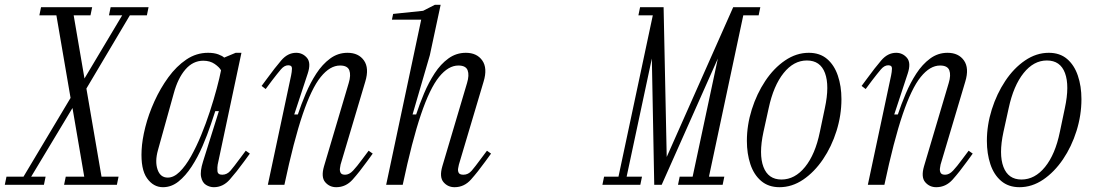

<svg xmlns="http://www.w3.org/2000/svg" viewBox="-54 -770 4574 800"><path d="M-34 0 -27 -34H44L240 -362L181 -706H110L117 -740H330L323 -706H253L298 -443L455 -706H400L407 -740H565L558 -706H487L306 -401L369 -34H440L433 0H213L220 -34H297L248 -320L76 -34H136L129 0Z M625 10Q585 10 558.5 -27.5Q532 -65 536 -144Q538 -187 551.5 -240.5Q565 -294 589.5 -348Q614 -402 647.5 -448Q681 -494 722.5 -522Q764 -550 813 -550Q838 -550 855.5 -543.5Q873 -537 880 -530L928 -550H952L853 -84Q851 -73 852 -57.5Q853 -42 872 -42Q892 -42 906.5 -59Q921 -76 943 -106L970 -142L987 -130L963 -97Q931 -53 903 -21.5Q875 10 837 10Q820 10 804.5 0.5Q789 -9 784 -32.5Q779 -56 792 -97L858 -307H843L825 -253Q810 -208 790 -161.5Q770 -115 744.5 -76Q719 -37 689.5 -13.5Q660 10 625 10ZM645 -30Q670 -30 694.5 -54Q719 -78 741.5 -118Q764 -158 784 -206.5Q804 -255 820.5 -305.5Q837 -356 849 -401Q861 -446 867 -477Q860 -490 840.5 -503.5Q821 -517 793 -517Q750 -517 718.5 -480.5Q687 -444 670 -381L604 -144Q591 -97 602.5 -63.5Q614 -30 645 -30Z M1347 10Q1319 10 1301 -11Q1283 -32 1296 -77L1399 -424Q1409 -457 1401.5 -477Q1394 -497 1363 -497Q1321 -497 1282.5 -449.5Q1244 -402 1207 -293Q1170 -184 1131 0H1062L1159 -456Q1162 -470 1162.5 -484Q1163 -498 1147 -498Q1131 -498 1116.5 -481Q1102 -464 1079 -434L1053 -399L1036 -412L1059 -443Q1091 -487 1118 -518.5Q1145 -550 1180 -550Q1207 -550 1225 -529Q1243 -508 1228 -463L1172 -293H1187Q1201 -335 1220 -380Q1239 -425 1264 -463.5Q1289 -502 1321.5 -526Q1354 -550 1394 -550Q1440 -550 1462.5 -518Q1485 -486 1468 -430L1365 -84Q1364 -79 1362.5 -69Q1361 -59 1365 -50.5Q1369 -42 1384 -42Q1401 -42 1417 -59Q1433 -76 1455 -106L1482 -142L1499 -130L1475 -97Q1444 -54 1415.5 -22Q1387 10 1347 10Z M1840 10Q1812 10 1794 -11Q1776 -32 1789 -77L1892 -424Q1902 -457 1894.5 -477Q1887 -497 1856 -497Q1814 -497 1775.5 -449.5Q1737 -402 1700 -293Q1663 -184 1624 0H1555L1701 -688H1579L1584 -712L1709 -725L1758 -750H1782L1737 -540L1665 -293H1680Q1694 -336 1713 -381Q1732 -426 1757 -464.5Q1782 -503 1814.5 -526.5Q1847 -550 1887 -550Q1933 -550 1955.5 -518Q1978 -486 1961 -430L1858 -84Q1857 -79 1855 -69Q1853 -59 1857 -50.5Q1861 -42 1877 -42Q1897 -42 1911.5 -59Q1926 -76 1948 -106L1975 -142L1992 -130L1968 -97Q1937 -54 1908.5 -22Q1880 10 1840 10Z M2456 0 2463 -34H2523L2666 -706H2606L2613 -740H2711L2724 -116L3001 -740H3114L3107 -706H3043L2900 -34H2964L2957 0H2771L2778 -34H2832L2937 -526L2703 0H2672L2662 -526L2557 -34H2621L2614 0Z M3194 10Q3148 10 3117.5 -16Q3087 -42 3072.5 -86Q3058 -130 3058 -183Q3058 -249 3078.5 -314Q3099 -379 3134.5 -432.5Q3170 -486 3217 -518Q3264 -550 3316 -550Q3362 -550 3392 -524.5Q3422 -499 3437 -455Q3452 -411 3452 -357Q3452 -290 3431.5 -224.5Q3411 -159 3375 -106Q3339 -53 3292.5 -21.5Q3246 10 3194 10ZM3202 -22Q3258 -22 3300.5 -74.5Q3343 -127 3362 -220L3383 -320Q3403 -413 3383.5 -465.5Q3364 -518 3308 -518Q3253 -518 3211 -465.5Q3169 -413 3149 -320L3127 -220Q3107 -127 3127 -74.5Q3147 -22 3202 -22Z M3847 10Q3819 10 3801 -11Q3783 -32 3796 -77L3899 -424Q3909 -457 3901.5 -477Q3894 -497 3863 -497Q3821 -497 3782.5 -449.5Q3744 -402 3707 -293Q3670 -184 3631 0H3562L3659 -456Q3662 -470 3662.5 -484Q3663 -498 3647 -498Q3631 -498 3616.5 -481Q3602 -464 3579 -434L3553 -399L3536 -412L3559 -443Q3591 -487 3618 -518.5Q3645 -550 3680 -550Q3707 -550 3725 -529Q3743 -508 3728 -463L3672 -293H3687Q3701 -335 3720 -380Q3739 -425 3764 -463.5Q3789 -502 3821.5 -526Q3854 -550 3894 -550Q3940 -550 3962.5 -518Q3985 -486 3968 -430L3865 -84Q3864 -79 3862.5 -69Q3861 -59 3865 -50.5Q3869 -42 3884 -42Q3901 -42 3917 -59Q3933 -76 3955 -106L3982 -142L3999 -130L3975 -97Q3944 -54 3915.5 -22Q3887 10 3847 10Z M4194 10Q4148 10 4117.5 -16Q4087 -42 4072.5 -86Q4058 -130 4058 -183Q4058 -249 4078.5 -314Q4099 -379 4134.5 -432.5Q4170 -486 4217 -518Q4264 -550 4316 -550Q4362 -550 4392 -524.5Q4422 -499 4437 -455Q4452 -411 4452 -357Q4452 -290 4431.5 -224.5Q4411 -159 4375 -106Q4339 -53 4292.5 -21.5Q4246 10 4194 10ZM4202 -22Q4258 -22 4300.5 -74.5Q4343 -127 4362 -220L4383 -320Q4403 -413 4383.5 -465.5Q4364 -518 4308 -518Q4253 -518 4211 -465.5Q4169 -413 4149 -320L4127 -220Q4107 -127 4127 -74.5Q4147 -22 4202 -22Z"/></svg>

Font: Xanh Mono
Style: Italic
Weight: 400
Italic angle: -12°
Monospace: yes
Designer: Lam Bao, Duy Dao
Foundry: Yellow Type Foundry
Version: Version 3.101; ttfautohint (v1.8.3)